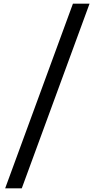

<svg xmlns="http://www.w3.org/2000/svg" viewBox="-20 -770 505 1040"><path d="M375 -750H465L98 250H8Z"/></svg>

Font: ArsenalBold
Style: Bold
Weight: 700
Designer: Andrij Shevchenko
Foundry: Stairsfor.com
Version: Version 1.000